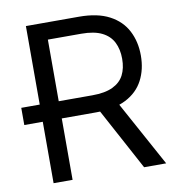

<svg xmlns="http://www.w3.org/2000/svg" viewBox="-81 -801 810 875"><g transform="rotate(-10 323.5 -363.5)"><path d="M146.5 -284.2H11.2V-363.8H146.5ZM96.7 0V-727.1H342.3Q427.7 -727.1 482.4 -698.2Q537.1 -669.4 563.2 -618.9Q589.4 -568.4 589.4 -504.4Q589.4 -439.9 563.2 -390.1Q537.1 -340.3 482.7 -312.3Q428.2 -284.2 343.8 -284.2H145V-363.8H340.8Q398.9 -363.8 434.8 -380.9Q470.7 -397.9 486.8 -429.2Q502.9 -460.4 502.9 -504.4Q502.9 -547.9 486.6 -580.6Q470.2 -613.3 434.3 -631.1Q398.4 -648.9 339.4 -648.9H184.6V0ZM439 -326.7 617.7 0H515.6L339.4 -326.7Z"/></g></svg>

Font: Sahel VF Regular
Style: Regular
Weight: 400
Foundry: Saber Rastikerdar (saber.rastikerdar@gmail.com)
Version: Version 3.4.0